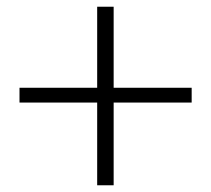

<svg xmlns="http://www.w3.org/2000/svg" viewBox="-20 -644 627 571"><path d="M550 -339V-383H318V-624H269V-383H38V-339H269V-93H318V-339Z"/></svg>

Font: Noto Serif JP Medium
Style: Regular
Weight: 500
Designer: Ryoko NISHIZUKA 西塚涼子 (kana & ideographs); Frank Grießhammer (Latin, Greek & Cyrillic); Wenlong ZHANG 张文龙 (bopomofo); San
Foundry: Adobe
Version: Version 2.001;hotconv 1.1.0;makeotfexe 2.6.0